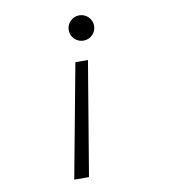

<svg xmlns="http://www.w3.org/2000/svg" viewBox="-80 -597 746 845"><g transform="rotate(-10 293.0 -174.0)"><path d="M183.6 180.2 278.3 -328.1H334.5L249.5 180.2ZM330.6 -415.5Q307.1 -415.5 290.5 -431.9Q273.9 -448.2 273.9 -471.7Q273.9 -495.1 290.5 -511.7Q307.1 -528.3 330.6 -528.3Q354 -528.3 370.6 -511.7Q387.2 -495.1 387.2 -471.7Q387.2 -448.2 370.6 -431.9Q354 -415.5 330.6 -415.5Z"/></g></svg>

Font: Cascadia Mono Light
Style: Italic
Weight: 300
Italic angle: -10°
Monospace: yes
Designer: Aaron Bell
Foundry: Saja Typeworks
Version: Version 2404.023; ttfautohint (v1.8.4)